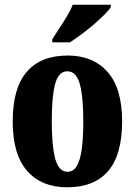

<svg xmlns="http://www.w3.org/2000/svg" viewBox="-20 -786 573 816"><path d="M265 10Q157 10 95.5 -59.5Q34 -129 34 -270Q34 -411 93.5 -480.5Q153 -550 268 -550Q375 -550 437 -480.5Q499 -411 499 -270Q499 -129 440 -59.5Q381 10 265 10ZM267 -56Q292 -56 306.5 -80.5Q321 -105 327.5 -152.5Q334 -200 334 -270Q334 -376 319 -429.5Q304 -483 266 -483Q229 -483 214.5 -429.5Q200 -376 200 -270Q200 -165 215 -110.5Q230 -56 267 -56ZM202 -619Q215 -640 232 -665.5Q249 -691 265 -717.5Q281 -744 289 -766H451V-756Q443 -743 423.5 -723.5Q404 -704 378.5 -682Q353 -660 326 -640Q299 -620 277 -606H202Z"/></svg>

Font: Noto Serif Khmer ExtraCondensed Black
Style: Regular
Weight: 900
Width: 2
Designer: Danh Hong and the Monotype Design Team
Foundry: Monotype Imaging Inc.
Version: Version 2.004